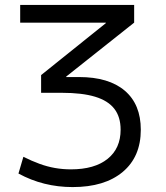

<svg xmlns="http://www.w3.org/2000/svg" viewBox="-20 -750 673 780"><path d="M275 10Q156 10 55 -45L75 -113Q109 -96 140.5 -84.5Q172 -73 203.5 -67.5Q235 -62 268 -62Q364 -62 417 -104.5Q470 -147 470 -223Q470 -275 444.5 -308Q419 -341 366.5 -357Q314 -373 231 -373H147V-445L410 -656V-658H62V-730H525V-658L249 -439V-437H301Q422 -437 487 -381.5Q552 -326 552 -223Q552 -113 478.5 -51.5Q405 10 275 10Z"/></svg>

Font: M PLUS 1
Style: Regular
Weight: 400
Designer: Coji Morishita
Foundry: UNDERFOREST DESIGN
Version: Version 1.001